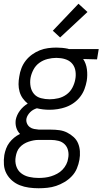

<svg xmlns="http://www.w3.org/2000/svg" viewBox="-39 -782 559 1025"><path d="M167 223Q141 223 115.5 219.5Q90 216 67 207Q44 198 25.5 182Q7 166 -4.5 144.5Q-16 123 -18 97.5Q-20 72 -16 46Q-13 29 -6.5 11.5Q0 -6 11 -20.5Q22 -35 36.5 -47Q51 -59 68 -67Q54 -81 48 -100.5Q42 -120 45 -142Q50 -168 67 -191Q84 -214 109 -229Q94 -241 82.5 -257Q71 -273 65.5 -292.5Q60 -312 60 -332.5Q60 -353 64 -374Q67 -396 75.5 -418Q84 -440 98.5 -458.5Q113 -477 132.5 -491Q152 -505 173.5 -513.5Q195 -522 217.5 -525Q240 -528 262 -528Q277 -528 293 -526.5Q309 -525 323 -522L329 -520H488L479 -465L405 -467Q421 -443 425 -412Q429 -381 424 -350Q420 -328 412 -306.5Q404 -285 389.5 -266Q375 -247 355.5 -233Q336 -219 314 -211Q292 -203 269.5 -199.5Q247 -196 226 -196Q208 -196 191 -198Q174 -200 158 -204Q148 -201 139 -196Q130 -191 122.5 -183.5Q115 -176 109.5 -167Q104 -158 102 -148Q100 -135 105 -123Q110 -111 120 -103.5Q130 -96 143 -93.5Q156 -91 169 -90H233Q256 -90 278 -87Q300 -84 319 -74.5Q338 -65 354 -50.5Q370 -36 378 -16.5Q386 3 387.5 25.5Q389 48 385 71Q381 94 371.5 117Q362 140 344.5 158.5Q327 177 305 190Q283 203 260.5 210.5Q238 218 214 220.5Q190 223 167 223ZM226 -252Q249 -252 272.5 -257.5Q296 -263 316 -277.5Q336 -292 347.5 -314Q359 -336 363 -359Q367 -380 364 -401.5Q361 -423 349 -439Q337 -455 317.5 -463Q298 -471 277 -472L262 -473H261Q239 -473 215 -467Q191 -461 171 -446.5Q151 -432 139.5 -410Q128 -388 124 -366Q120 -342 124.5 -319Q129 -296 143 -280Q157 -264 179.5 -258Q202 -252 226 -252ZM167 168Q184 168 201 166Q218 164 234 159Q250 154 266 145.5Q282 137 294.5 124Q307 111 315 95Q323 79 325 62Q329 42 324.5 22Q320 2 306.5 -11.5Q293 -25 273.5 -30Q254 -35 233 -35H166Q153 -35 140 -32.5Q127 -30 113.5 -25.5Q100 -21 88 -13.5Q76 -6 66.5 4.5Q57 15 52 28Q47 41 45 54Q40 80 47.5 104Q55 128 73.5 142.5Q92 157 116.5 162.5Q141 168 167 168ZM282 -582 243 -618 380 -762 428 -718Z"/></svg>

Font: Iosevka SS18 Light
Style: Italic
Weight: 300
Italic angle: -9°
Monospace: yes
Designer: Belleve Invis
Foundry: Belleve Invis
Version: Version 25.1.1; ttfautohint (v1.8.4)